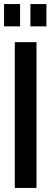

<svg xmlns="http://www.w3.org/2000/svg" viewBox="-21 -927 249 947"><path d="M52 -719H159V0H52ZM-1 -907H78V-797H-1ZM129 -907H208V-797H129Z"/></svg>

Font: Osterbar
Style: Regular
Weight: 500
Width: 3
Designer: Peter Wiegel, Basierend auf Erbar schmal-halbfette Grotesk v. Jacob Erbar
Foundry: Peter Wiegel
Version: Version 1.0